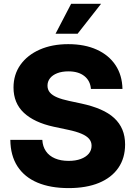

<svg xmlns="http://www.w3.org/2000/svg" viewBox="-20 -968 705 999"><path d="M336.9 10.7Q242.7 10.7 175 -17.8Q107.4 -46.4 71 -102.3Q34.7 -158.2 33.7 -240.2H200.2Q202.1 -205.6 219 -181.2Q235.8 -156.7 266.1 -143.8Q296.4 -130.9 336.9 -130.9Q373.5 -130.9 400.4 -140.9Q427.2 -150.9 441.9 -168.5Q456.5 -186 456.5 -210Q456.5 -230.5 443.6 -245.6Q430.7 -260.7 403.8 -272.2Q377 -283.7 335 -292.5L259.3 -308.6Q158.2 -330.6 104.2 -381.1Q50.3 -431.6 50.3 -512.7Q50.3 -580.1 86.4 -630.9Q122.6 -681.6 186.8 -710Q251 -738.3 335 -738.3Q420.9 -738.3 483.6 -709.7Q546.4 -681.2 581.1 -628.9Q615.7 -576.7 617.2 -505.4H453.1Q449.7 -547.9 418.9 -572.3Q388.2 -596.7 335.9 -596.7Q302.7 -596.7 278.1 -587.2Q253.4 -577.6 240.2 -560.8Q227.1 -543.9 227.1 -522.5Q227.1 -501.5 239.7 -486.6Q252.4 -471.7 277.6 -461.2Q302.7 -450.7 339.8 -442.9L403.8 -429.2Q460.4 -417 503.2 -398.4Q545.9 -379.9 574.2 -353.8Q602.5 -327.6 616.7 -293.5Q630.9 -259.3 630.9 -216.3Q630.9 -145.5 595.7 -94.5Q560.5 -43.5 494.9 -16.4Q429.2 10.7 336.9 10.7ZM269 -792.5 350.1 -948.2H505.9L383.8 -792.5Z"/></svg>

Font: Inter 24pt ExtraBold
Style: Regular
Weight: 800
Designer: Rasmus Andersson
Foundry: rsms
Version: Version 4.001;git-66647c0bb